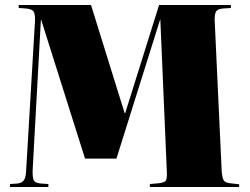

<svg xmlns="http://www.w3.org/2000/svg" viewBox="-20 -750 1004 770"><path d="M20 0V-12L50 -14Q68 -16 76 -27.5Q84 -39 85 -69L120 -660Q122 -689 116 -701.5Q110 -714 83 -716L55 -718V-730H345L480 -296H482L618 -730H906V-718L876 -716Q854 -715 847 -704.5Q840 -694 841 -667L869 -65Q871 -39 876.5 -28Q882 -17 904 -15L939 -11V0H581V-12L616 -15Q634 -17 642.5 -23Q651 -29 649 -63L623 -671H622L447 -114H321L145 -671H144L111 -69Q110 -40 115 -28Q120 -16 144 -14L174 -12V0Z"/></svg>

Font: Literata 72pt Black
Style: Regular
Weight: 900
Designer: Latin by Veronika Burian and Jose Scaglione. Greek by Irene Vlachou. Cyrillic by Vera Evstafieva.
Foundry: TypeTogether
Version: Version 3.002